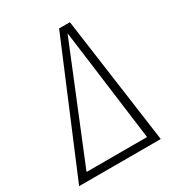

<svg xmlns="http://www.w3.org/2000/svg" viewBox="-181 -790 828 896"><g transform="rotate(-30 233.0 -342.0)"><path d="M329.1 -684.1 423.8 0H-16.1L271 -684.1ZM293.9 -645 46.9 -40H373Z"/></g></svg>

Font: Fira Sans Compressed ExtraLight
Style: Italic
Weight: 250
Width: 3
Italic angle: -8°
Designer: Carrois Corporate & Edenspiekermann AG
Foundry: Carrois Corporate GbR & Edenspiekermann AG
Version: Version 4.203;PS 004.203;hotconv 1.0.88;makeotf.lib2.5.64775